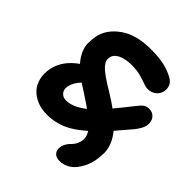

<svg xmlns="http://www.w3.org/2000/svg" viewBox="-234 -846 1158 1158"><g transform="rotate(45 345.0 -267.5)"><path d="M213.9 22Q169.4 22 132.1 7.1Q94.7 -7.8 69.6 -34.7Q44.4 -61.5 34.7 -101.1Q24.9 -140.6 34.2 -187Q52.2 -273.9 140.1 -335.9Q112.8 -366.7 99.4 -398.2Q85.9 -429.7 85.7 -458Q85.4 -486.3 90.8 -517.1Q106 -595.2 181.4 -648.2Q256.8 -701.2 378.9 -701.2Q447.3 -701.2 493.4 -690.9Q539.6 -680.7 578.1 -659.2Q601.6 -646.5 611.1 -625.7Q620.6 -605 616.2 -580.1Q610.8 -552.2 589.1 -534.7Q567.4 -517.1 535.2 -517.1Q518.6 -517.1 496.6 -525.6Q474.6 -534.2 442.1 -543Q409.7 -551.8 367.2 -551.8Q312.5 -551.8 278.6 -535.2Q244.6 -518.6 238.8 -490.2Q235.4 -474.1 238.8 -461.7Q242.2 -449.2 257.3 -431.6Q272.5 -414.1 304.4 -391.4Q336.4 -368.7 390.1 -336.9Q434.6 -309.6 469.2 -284.2Q498 -318.4 560.1 -397Q576.7 -419.4 591.8 -429.7Q606.9 -439.9 627 -439.9Q658.7 -439.9 676.5 -416.7Q694.3 -393.6 688 -356.9Q681.2 -327.1 648.9 -287.1Q594.2 -222.2 568.8 -193.8Q597.7 -158.7 611.1 -123.5Q624.5 -88.4 623.8 -56.9Q623 -25.4 617.2 9.8Q611.3 37.6 599.6 64Q587.9 90.3 569.6 113.8Q551.3 137.2 524.2 151.6Q497.1 166 465.8 166Q435.5 166 420.4 147.5Q405.3 128.9 411.1 100.1Q414.6 82.5 423.8 68.1Q433.1 53.7 442.6 45.2Q452.1 36.6 462.2 21Q472.2 5.4 476.1 -14.2Q483.9 -50.3 460.9 -85Q393.1 -24.9 336.2 -1.5Q279.3 22 213.9 22ZM183.1 -185.1Q178.2 -156.7 193.8 -138.4Q209.5 -120.1 235.8 -120.1Q294.9 -120.1 361.8 -173.8Q334 -194.8 256.8 -244.1Q238.8 -254.9 227.1 -263.2Q190.9 -226.1 183.1 -185.1Z"/></g></svg>

Font: Shantell Sans Irregular Bouncy
Style: Bold Italic
Weight: 700
Italic angle: -11.31°
Designer: Stephen Nixon, Anya Danilova, Shantell Martin
Foundry: Arrow Type
Version: Version 1.006;[9816181b4]